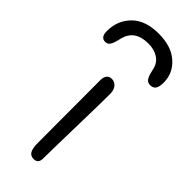

<svg xmlns="http://www.w3.org/2000/svg" viewBox="-298 -825 869 869"><g transform="rotate(45 136.5 -390.0)"><path d="M137.2 -791Q218.8 -791 264.4 -750.2Q310.1 -709.5 310.1 -650.9Q310.1 -622.1 301.5 -610.1Q293 -598.1 274.9 -598.1Q258.8 -598.1 250 -609.9Q241.2 -621.6 233.9 -655.8Q227.1 -690.9 200.9 -708.5Q174.8 -726.1 136.2 -726.1Q50.3 -726.1 32.2 -654.8Q23.9 -617.7 15.6 -605.2Q7.3 -592.8 -7.8 -592.8Q-37.1 -592.8 -37.1 -632.8Q-37.1 -701.2 7.8 -746.1Q52.7 -791 137.2 -791ZM138.2 11.2Q118.2 11.2 109.1 -4.2Q100.1 -19.5 100.1 -53.2Q100.1 -178.2 99.6 -295.2Q99.1 -412.1 99.1 -454.1Q99.1 -473.6 107.4 -484.9Q115.7 -496.1 131.8 -496.1Q149.9 -496.1 162.1 -482.4Q174.3 -468.8 174.8 -444.8Q175.3 -403.3 171.1 -230.7Q167 -58.1 167 -21Q167 11.2 138.2 11.2Z"/></g></svg>

Font: Shantell Sans Normal
Style: Regular
Weight: 300
Designer: Stephen Nixon, Anya Danilova, Shantell Martin
Foundry: Arrow Type
Version: Version 1.006;[559af2be0]